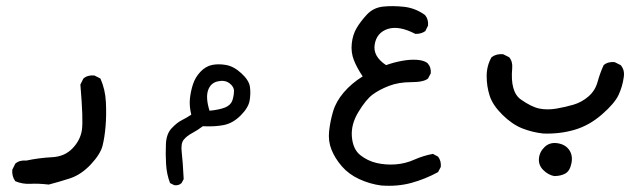

<svg xmlns="http://www.w3.org/2000/svg" viewBox="-20 -265 2040 617"><path d="M136.7 328.1Q102.5 324.2 77.6 325.7Q52.7 327.1 29.3 317.4Q17.6 301.8 19.5 280.3L29.3 260.7Q43 249 64.5 251Q106.4 242.2 147 240.2Q187.5 238.3 212.9 211.9Q238.3 185.5 243.2 152.8Q248 120.1 238.3 6.8L248 -12.7Q261.7 -24.4 283.2 -22.5L302.7 -12.7Q318.4 22.5 320.3 63.5Q322.3 104.5 319.3 140.1Q316.4 175.8 309.6 203.1Q302.7 230.5 271.5 263.7Q240.2 296.9 203.6 308.6Q167 320.3 136.7 328.1Z M540 330.1 526.4 323.2Q515.6 294.9 513.7 262.7Q511.7 230.5 513.2 197.8Q514.6 165 531.7 147Q548.8 128.9 564.5 121.1Q580.1 113.3 594.7 103.5Q587.9 76.2 590.3 52.2Q592.8 28.3 600.1 5.9Q607.4 -16.6 624 -34.2Q640.6 -51.8 661.1 -56.2Q681.6 -60.5 706.5 -56.2Q731.4 -51.8 755.9 -29.3Q780.3 -6.8 783.2 14.2Q786.1 35.2 782.2 58.1Q778.3 81.1 753.4 106Q728.5 130.9 699.7 136.7Q670.9 142.6 631.8 140.6Q615.2 153.3 597.7 162.6Q580.1 171.9 570.3 184.1Q560.5 196.3 564 224.6Q567.4 252.9 570.3 310.5L563.5 323.2Q554.7 332 540 330.1ZM704.1 80.1Q721.7 72.3 726.6 58.1Q731.4 43.9 731.9 28.8Q732.4 13.7 717.3 2.4Q702.1 -8.8 679.2 -3.4Q656.2 2 648.4 25.9Q640.6 49.8 653.3 90.8Q684.6 87.9 704.1 80.1Z M1205.1 331.1Q1168 326.2 1134.3 310.5Q1100.6 294.9 1078.6 269.5Q1056.6 244.1 1045.4 216.3Q1034.2 188.5 1037.6 156.7Q1041 125 1050.3 93.3Q1059.6 61.5 1084.5 32.2Q1109.4 2.9 1145.5 -19.5Q1127 -46.9 1117.2 -71.8Q1107.4 -96.7 1110.4 -125Q1113.3 -153.3 1126 -174.8Q1138.7 -196.3 1159.2 -218.3Q1179.7 -240.2 1210.4 -243.7Q1241.2 -247.1 1277.8 -243.2Q1314.5 -239.3 1345.7 -216.8Q1357.4 -203.1 1355.5 -182.6L1346.7 -165Q1333 -155.3 1314.5 -156.2Q1261.7 -183.6 1226.1 -171.9Q1190.4 -160.2 1184.1 -122.1Q1177.7 -84 1220.7 -55.7Q1245.1 -64.5 1271 -69.3Q1296.9 -74.2 1319.3 -72.8Q1341.8 -71.3 1353.5 -62.5Q1366.2 -48.8 1364.3 -29.3L1355.5 -12.7Q1341.8 -1 1301.3 -1Q1260.7 -1 1229.5 11.2Q1198.2 23.4 1177.2 39.1Q1156.2 54.7 1131.8 94.7Q1107.4 134.8 1110.8 174.8Q1114.3 214.8 1137.7 233.4Q1161.1 252 1190.4 258.8Q1219.7 265.6 1251.5 263.2Q1283.2 260.7 1311.5 248Q1339.8 235.4 1371.1 229.5L1387.7 238.3Q1398.4 252 1396.5 271.5L1387.7 288.1Q1346.7 310.5 1301.8 322.8Q1256.8 335 1205.1 331.1Z M1760.7 300.8Q1741.2 296.9 1725.6 281.2Q1710 265.6 1711.9 244.1Q1713.9 222.7 1730.5 207Q1747.1 191.4 1772 195.3Q1796.9 199.2 1809.1 216.8Q1821.3 234.4 1816.4 259.3Q1811.5 284.2 1796.9 292.5Q1782.2 300.8 1760.7 300.8ZM1725.6 164.1Q1690.4 160.2 1658.2 147.5Q1626 134.8 1594.7 104Q1563.5 73.2 1553.7 43Q1543.9 12.7 1543.9 -20.5Q1543.9 -53.7 1559.6 -81.1Q1575.2 -92.8 1596.7 -90.8L1616.2 -81.1Q1627.9 -67.4 1626 -45.9Q1619.1 30.3 1653.8 54.7Q1688.5 79.1 1713.9 84Q1739.3 88.9 1768.1 84Q1796.9 79.1 1823.2 71.3Q1849.6 63.5 1871.1 44.9Q1892.6 26.4 1900.4 -2Q1908.2 -30.3 1919.9 -55.7Q1933.6 -67.4 1955.1 -65.4L1974.6 -55.7Q1988.3 -40 1984.4 -16.6Q1980.5 12.7 1967.8 40Q1955.1 67.4 1914.1 103Q1873 138.7 1825.7 152.3Q1778.3 166 1725.6 164.1Z"/></svg>

Font: JasonHandwriting2
Style: Regular
Weight: 400
Version: Version 1.05.10